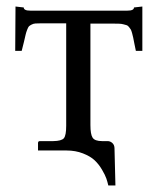

<svg xmlns="http://www.w3.org/2000/svg" viewBox="-20 -462 486 592"><path d="M258.8 -76.2Q258.8 -47.9 265.6 -37.4Q272.5 -26.9 294.9 -26.9H312Q319.8 -26.9 326.2 -21.2Q332.5 -15.6 333 -5.9L335.9 109.9H314Q311.5 99.1 307.9 88.4Q304.2 77.6 294.4 61Q284.7 44.4 271.7 32.2Q258.8 20 235.8 11Q212.9 2 185.1 2H97.2V-21Q97.2 -26.9 103 -26.9H144Q169.9 -27.3 177 -35.9Q184.1 -44.4 184.1 -74.2V-390.1H106.9Q95.7 -390.1 89.4 -389.6Q83 -389.2 77.4 -386.2Q71.8 -383.3 69.3 -380.9Q66.9 -378.4 63.7 -370.1Q60.5 -361.8 59.1 -355.5Q57.6 -349.1 54 -333.5Q50.3 -317.9 46.9 -305.2H26.9L27.8 -441.9L53.2 -439Q53.2 -429.2 73.2 -429.2H373Q393.1 -429.2 393.1 -439L418.9 -441.9V-305.2H398.9Q397 -314 394.3 -327.6Q391.6 -341.3 390.6 -346.4Q389.6 -351.6 387.2 -360.1Q384.8 -368.7 383.1 -371.3Q381.3 -374 377.7 -378.7Q374 -383.3 370.6 -384.3Q367.2 -385.3 360.8 -387Q354.5 -388.7 347.4 -388.9Q340.3 -389.2 330.1 -389.2H258.8Z"/></svg>

Font: Linux Biolinum
Style: Regular
Weight: 400
Designer: Philipp H. Poll
Foundry: Philipp H. Poll
Version: Version 0.6.4